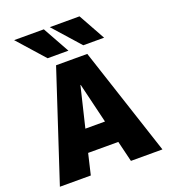

<svg xmlns="http://www.w3.org/2000/svg" viewBox="-169 -1092 1075 1214"><g transform="rotate(-20 368.0 -485.0)"><path d="M228 -790 68 -970H268L368 -790ZM468 -790 308 -970H508L608 -790ZM300 -290H432L367 -560H365ZM264 -140 231 0H23L263 -730H473L713 0H501L467 -140Z"/></g></svg>

Font: M PLUS 1p Black
Style: Regular
Weight: 900
Version: Version 1.061